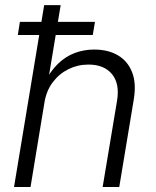

<svg xmlns="http://www.w3.org/2000/svg" viewBox="-20 -748 623 768"><path d="M157.7 -337.4 102.1 0H36.1L156.7 -727.5H222.7L170.9 -416H157.7Q181.2 -463.4 211.9 -492.9Q242.7 -522.5 279.3 -536.1Q315.9 -549.8 356.9 -549.8Q412.1 -549.8 451.4 -526.9Q490.7 -503.9 508.3 -459.5Q525.9 -415 515.1 -350.1L457 0H390.6L448.2 -345.2Q459.5 -413.1 428 -451.4Q396.5 -489.7 334 -489.7Q291 -489.7 253.9 -471.4Q216.8 -453.1 191.2 -419.2Q165.5 -385.3 157.7 -337.4ZM51.3 -607.9 59.6 -660.6H359.9L351.1 -607.9Z"/></svg>

Font: Inter 16pt Light
Style: Italic
Weight: 300
Italic angle: -9.3988°
Version: Version 4.001;git-66647c0bb